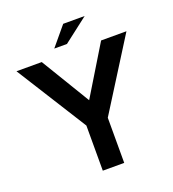

<svg xmlns="http://www.w3.org/2000/svg" viewBox="-158 -1020 1026 1140"><g transform="rotate(-20 355.0 -450.0)"><path d="M430.2 -285.2V0H294.9V-285.2L15.1 -730H174.8L361.8 -420.9L549.8 -730H710ZM507.8 -899.9 352.1 -779.8H272L372.1 -899.9Z"/></g></svg>

Font: Miedinger*
Style: Bold
Weight: 700
Version: Version 001.000